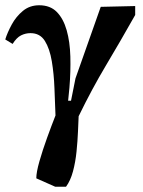

<svg xmlns="http://www.w3.org/2000/svg" viewBox="-30 -496 543 730"><path d="M221 214H180L108 182Q108 159 120 117Q132 75 149 28Q166 -19 181 -57Q179 -107 177 -161Q175 -215 167 -263Q159 -311 140.5 -340.5Q122 -370 86 -370Q67 -370 50 -361.5Q33 -353 18 -329L-10 -346Q-2 -372 14.5 -402.5Q31 -433 57 -454.5Q83 -476 119 -476Q161 -476 186 -450.5Q211 -425 223.5 -381Q236 -337 237.5 -280.5Q239 -224 234 -163L229 -113H240L257 -198L353 -470L484 -473V-439Q427 -338 373 -247.5Q319 -157 269 -54Q268 -32 266.5 4Q265 40 261 80Q257 120 247.5 155.5Q238 191 221 214Z"/></svg>

Font: STIX Two Text
Style: Bold
Weight: 700
Designer: Ross Mills, John Hudson & Paul Hanslow, Tiro Typeworks Ltd; with prior portions MicroPress Inc., and Coen Hoffman.
Foundry: Tiro Typeworks Ltd
Version: Version 2.13 b171